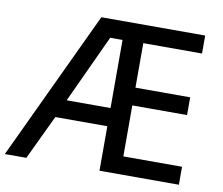

<svg xmlns="http://www.w3.org/2000/svg" viewBox="-79 -809 1050 905"><g transform="rotate(10 445.5 -357.0)"><path d="M832 0H452V-213H203L102 0H-1L335 -714H832V-628H551V-415H813V-330H551V-86H832ZM242 -300H452V-626H393Z"/></g></svg>

Font: Noto Sans Sundanese Medium
Style: Regular
Weight: 500
Version: Version 2.003